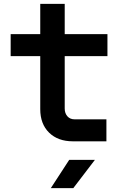

<svg xmlns="http://www.w3.org/2000/svg" viewBox="-20 -725 639 985"><path d="M240.7 240.2 335 95.2H466.8L356 240.2ZM354 0Q277.3 0 231.9 -44.4Q186.5 -88.9 186.5 -165V-437H34.7V-549.8H186.5V-705.1H312V-549.8H531.2V-437H312V-168Q312 -144 325.7 -128.4Q339.4 -112.8 362.8 -112.8H525.9V0Z"/></svg>

Font: UDEV Gothic 35
Style: Bold
Weight: 700
Version: v2.1.0; ttfautohint (v1.8.4.7-5d5b-dirty) -l 6 -r 45 -G 200 